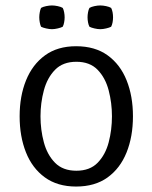

<svg xmlns="http://www.w3.org/2000/svg" viewBox="-20 -672 559 704"><path d="M467.5 -245.5Q467.5 -171 444 -112.8Q420.5 -54.5 374.2 -21.2Q328 12 259 12Q190.5 12 144.2 -21.8Q98 -55.5 75 -113.8Q52 -172 52 -245.5Q52 -319.5 75.5 -377.5Q99 -435.5 145 -469Q191 -502.5 259 -502.5Q328.5 -502.5 374.8 -469Q421 -435.5 444.2 -377.5Q467.5 -319.5 467.5 -245.5ZM128.5 -245.5Q128.5 -196 140.8 -150.2Q153 -104.5 181.8 -75.2Q210.5 -46 260 -46Q309.5 -46 338 -75.2Q366.5 -104.5 378.5 -150.2Q390.5 -196 390.5 -245.5Q390.5 -294.5 378.5 -340.5Q366.5 -386.5 338 -416Q309.5 -445.5 260 -445.5Q210.5 -445.5 181.8 -416Q153 -386.5 140.8 -340.5Q128.5 -294.5 128.5 -245.5ZM124 -608.5Q124 -617.5 125.8 -627Q127.5 -636.5 130.5 -643Q137 -647 149 -649.5Q161 -652 170.5 -652Q180 -652 191.8 -649.5Q203.5 -647 210 -643Q213.5 -636.5 215.2 -627Q217 -617.5 217 -608.5Q217 -599.5 215.2 -590Q213.5 -580.5 210 -574Q203.5 -570.5 191.8 -567.8Q180 -565 170.5 -565Q161 -565 149 -567.8Q137 -570.5 130.5 -574Q127.5 -580.5 125.8 -590Q124 -599.5 124 -608.5ZM301 -608.5Q301 -617.5 302.8 -627Q304.5 -636.5 308 -643Q314.5 -647 326.2 -649.5Q338 -652 347.5 -652Q357.5 -652 369.2 -649.5Q381 -647 387.5 -643Q391 -636.5 392.8 -627Q394.5 -617.5 394.5 -608.5Q394.5 -599.5 392.8 -590Q391 -580.5 387.5 -574Q381 -570.5 369.2 -567.8Q357.5 -565 347.5 -565Q338 -565 326.2 -567.8Q314.5 -570.5 308 -574Q304.5 -580.5 302.8 -590Q301 -599.5 301 -608.5Z"/></svg>

Font: Signika Light Light
Style: Regular
Weight: 300
Version: Version 2.001